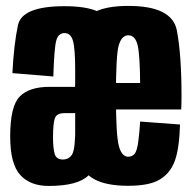

<svg xmlns="http://www.w3.org/2000/svg" viewBox="-20 -625 652 650"><path d="M371 -216V-383Q371 -469.5 356 -536.8Q341 -604 198 -604Q54.5 -604 40.8 -539.8Q27 -475.5 22 -377.5L160.5 -366Q163.5 -462.5 170.5 -487.8Q177.5 -513 198.5 -513Q219.5 -513 227 -486.8Q234.5 -460.5 234.5 -389.5V-100.5L259 -94.5ZM144.5 4.5Q244.5 4.5 280.2 -31.8Q316 -68 317 -148.5L235 -198.5Q235 -122 224.8 -103.5Q214.5 -85 192.5 -85Q170 -85 164.8 -105.2Q159.5 -125.5 159.5 -159Q159.5 -207.5 165.8 -224.8Q172 -242 198.5 -242Q217 -242 239.5 -242V-331Q189.5 -331 147.5 -331Q79.5 -331 47 -298.5Q14.5 -266 14.5 -163Q14.5 -70.5 48.2 -33Q82 4.5 144.5 4.5ZM414 4V-94.5Q391.5 -94.5 382 -132.5Q372.5 -169.5 372.5 -301Q372.5 -435.5 381.5 -470Q391.5 -505.5 414.5 -505.5Q438 -505.5 446 -471.5Q453.5 -440.5 454.5 -344H360V-254.5H593.5Q594.5 -277 594.5 -301Q594.5 -440.5 578.5 -523Q562 -605 414.5 -605Q268 -605 251 -522.5Q234 -440.5 234 -301.5Q234 -170.5 251 -83Q267.5 4 414 4ZM414 -94.5V4Q484.5 4 519.5 -16.5Q555 -36.5 571.5 -79.5Q587 -121.5 589.5 -203.5L454.5 -213.5Q452 -174.5 448 -144.5Q444 -115 436 -104.5Q427.5 -94.5 414 -94.5Z"/></svg>

Font: Anybody ExtraCondensed
Style: Bold
Weight: 700
Width: 2
Version: Version 1.113;gftools[0.9.25]